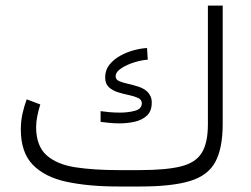

<svg xmlns="http://www.w3.org/2000/svg" viewBox="-20 -678 911 698"><path d="M410.2 -59.6H487.3Q583.5 -59.6 637.5 -73Q691.4 -86.4 713.6 -122.6Q735.8 -158.7 735.8 -226.1V-657.7H789.6V-227.5Q789.6 -139.2 762.9 -89.6Q736.3 -40 670.9 -20Q605.5 0 489.3 0H410.2Q301.8 0 222.2 -17.1Q142.6 -34.2 99.1 -79.1Q55.7 -124 55.7 -207.5Q55.7 -236.3 61.5 -263.7Q67.4 -291 77.1 -316.9L126.5 -298.3Q120.1 -278.3 115.7 -256.8Q111.3 -235.4 111.3 -215.3Q111.8 -147 149.4 -113.5Q187 -80.1 254.2 -69.8Q321.3 -59.6 410.2 -59.6ZM345.7 -273.9Q358.9 -272 377.4 -270.3Q396 -268.6 415.5 -268.6Q446.3 -268.6 470.9 -275.4Q495.6 -282.2 495.6 -302.7Q495.6 -315.4 482.2 -321.8Q468.8 -328.1 449 -332.3Q429.2 -336.4 409.2 -342.5Q389.2 -348.6 375.7 -361.1Q362.3 -373.5 362.3 -396.5Q362.3 -423.3 377.9 -442.9Q393.6 -462.4 417.5 -475.6Q441.4 -488.8 467.5 -495.6Q493.7 -502.4 514.6 -503.4L517.1 -460.9Q496.6 -460 469.2 -451.7Q441.9 -443.4 421.1 -429.9Q400.4 -416.5 400.4 -399.9Q400.4 -388.7 413.3 -383.1Q426.3 -377.4 445.3 -373.3Q464.4 -369.1 483.9 -362.8Q503.4 -356.4 516.6 -343.8Q523.4 -336.4 527.6 -327.1Q531.7 -317.9 531.7 -304.7Q531.7 -274.9 514.9 -258.5Q498 -242.2 471.2 -235.8Q444.3 -229.5 414.1 -229.5Q396.5 -229.5 379.2 -231.2Q361.8 -232.9 345.7 -234.9Z"/></svg>

Font: Vazirmatn UI FD ExtraLight
Style: Regular
Weight: 200
Designer: Saber Rastikerdar
Foundry: Saber Rastikerdar
Version: Version 33.003